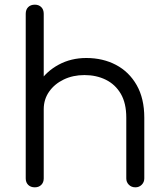

<svg xmlns="http://www.w3.org/2000/svg" viewBox="-20 -801 717 821"><path d="M559 0Q542 0 531 -11Q520 -22 520 -38V-298Q520 -360 496.5 -400Q473 -440 432.5 -460Q392 -480 341 -480Q292 -480 252.5 -461Q213 -442 190 -409Q167 -376 167 -334H112Q114 -397 146 -446.5Q178 -496 231 -524.5Q284 -553 349 -553Q420 -553 476 -523.5Q532 -494 564.5 -437Q597 -380 597 -298V-38Q597 -22 586 -11Q575 0 559 0ZM129 0Q111 0 100.5 -10.5Q90 -21 90 -38V-508Q90 -526 100.5 -536.5Q111 -547 129 -547Q146 -547 156.5 -536.5Q167 -526 167 -508V-38Q167 -21 156.5 -10.5Q146 0 129 0ZM129 -223Q111 -223 100.5 -234Q90 -245 90 -262V-742Q90 -760 100.5 -770.5Q111 -781 129 -781Q146 -781 156.5 -770.5Q167 -760 167 -742V-262Q167 -245 156.5 -234Q146 -223 129 -223Z"/></svg>

Font: Comfortaa
Style: Regular
Weight: 400
Designer: Johan Aakerlund
Foundry: Johan Aakerlund
Version: Version 3.104; ttfautohint (v1.8.1.43-b0c9)